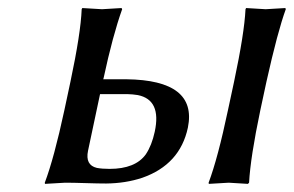

<svg xmlns="http://www.w3.org/2000/svg" viewBox="-20 -452 727 475"><path d="M559.1 -250Q584.5 -369.6 587.4 -429.2L588.9 -432.1Q590.8 -432.1 637.2 -429.2Q637.2 -429.2 686 -432.1L687 -429.2Q667 -374.5 639.2 -250L624 -179.2Q599.6 -63 596.2 0L593.3 2.9Q591.3 2.9 545.9 0Q545.9 0 496.6 2.9L496.1 0Q519 -61 543.9 -179.2ZM362.8 -126Q379.9 -205.1 320.8 -216.8Q308.6 -218.8 294.4 -219.2H227.5L197.8 -79.1Q190.4 -43.5 219.7 -36.6Q232.4 -34.2 251 -34.2Q314.9 -34.2 340.8 -70.3Q355.5 -92.3 362.8 -126ZM236.3 -258.8 235.4 -255.9H292.5Q468.8 -253.9 444.8 -136.2Q425.3 -44.9 332 -12.2Q291 1.5 242.7 2Q222.7 2 191.9 1Q160.6 0 141.1 0L91.3 2.9L90.8 0Q113.8 -61 139.2 -179.2L154.3 -250Q179.7 -369.6 182.1 -429.2L183.6 -432.1Q185.5 -432.1 232.4 -429.2L280.8 -432.1L282.2 -429.2Q258.8 -363.8 236.3 -258.8Z"/></svg>

Font: Linux Biolinum Capitals O
Style: Italic Samll Caps
Weight: 400
Italic angle: -12°
Designer: Philipp H. Poll
Foundry: Philipp H. Poll
Version: Version 0.6.2